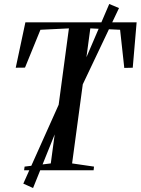

<svg xmlns="http://www.w3.org/2000/svg" viewBox="-20 -855 706 964"><path d="M101 0 103.5 -18.5 235 -34.5 326 -712.5 183 -705.5 105.5 -515.5 59 -515 107.5 -743H666L646.5 -515L604 -514L583 -705.5L433.5 -712.5L342 -34.5L452 -18.5L450 0ZM97 67 300.5 -387 346 -409 528.5 -835 577.5 -814.5 378 -394.5 332.5 -373.5 146 89Z"/></svg>

Font: Merriweather 144pt
Style: Italic
Weight: 400
Italic angle: -7.8°
Version: Version 2.101